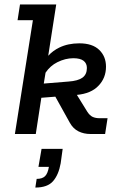

<svg xmlns="http://www.w3.org/2000/svg" viewBox="-20 -603 528 864"><path d="M141 0H47L128 -512H59L70 -583H233L197 -352Q218 -375 247 -389Q286 -408 337 -408Q396 -408 426.5 -378.5Q457 -349 457 -303Q457 -252 423 -217Q390 -182 326 -176L373 -100Q384 -83 397 -77Q410 -71 429 -71H464L453 0H387Q357 0 333 -12Q309 -24 294 -51L229 -168L166 -163ZM177 -227 288 -236Q331 -239 351 -253.5Q371 -268 371 -297Q371 -318 356 -329.5Q341 -341 310 -341Q274 -341 238 -323Q206 -307 185 -276ZM139 241 145 202Q170 202 182.5 190Q195 178 200 148H153L167 67H262L253 132Q244 183 219 212Q194 241 139 241Z"/></svg>

Font: Rokkitt SemiBold Medium
Style: Italic
Weight: 500
Italic angle: -9°
Version: Version 3.103